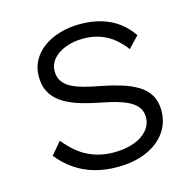

<svg xmlns="http://www.w3.org/2000/svg" viewBox="-105 -814 942 931"><g transform="rotate(-15 366.0 -348.5)"><path d="M372 10Q311 10 258.5 -5Q206 -20 162 -50Q118 -80 83 -124L135 -186Q188 -120 246.5 -91.5Q305 -63 376 -63Q429 -63 473 -78Q517 -93 542.5 -122Q568 -151 568 -189Q568 -215 556 -233.5Q544 -252 523.5 -265Q503 -278 476 -287.5Q449 -297 420 -303.5Q391 -310 361 -316Q306 -327 261 -342Q216 -357 183.5 -380Q151 -403 134 -435Q117 -467 117 -513Q117 -556 136.5 -592Q156 -628 191 -653.5Q226 -679 273 -693Q320 -707 374 -707Q434 -707 482 -692.5Q530 -678 567 -650.5Q604 -623 631 -583L578 -527Q553 -561 522 -585.5Q491 -610 453.5 -622.5Q416 -635 373 -635Q323 -635 283.5 -620Q244 -605 221 -578.5Q198 -552 198 -517Q198 -489 211 -468.5Q224 -448 249 -434Q274 -420 311.5 -409.5Q349 -399 395 -391Q447 -381 493 -367Q539 -353 574.5 -332Q610 -311 629.5 -278.5Q649 -246 649 -200Q649 -138 614.5 -90.5Q580 -43 518 -16.5Q456 10 372 10Z"/></g></svg>

Font: Lexend Exa Light
Style: Regular
Weight: 300
Designer: Bonnie Shaver-Troup, Thomas Jockin
Foundry: Lexend
Version: Version 1.007